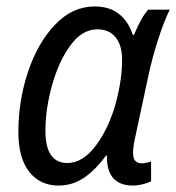

<svg xmlns="http://www.w3.org/2000/svg" viewBox="-20 -566 547 596"><path d="M37 -156Q37 -253 67 -343Q97 -433 151 -489.5Q205 -546 274 -546Q320 -546 349.5 -522.5Q379 -499 392 -458H396Q419 -513 440 -536H507Q490 -502 471.5 -445.5Q453 -389 440 -328L401 -146Q393 -112 393 -91Q393 -59 420 -59Q434 -59 449 -65V-3Q439 2 423 6Q407 10 393 10Q310 10 312 -83H309Q276 -38 240.5 -14Q205 10 162 10Q104 10 70.5 -33Q37 -76 37 -156ZM341 -252Q359 -321 359 -380Q359 -425 339 -450Q319 -475 282 -475Q235 -475 198.5 -425Q162 -375 141.5 -301Q121 -227 121 -160Q121 -60 189 -60Q238 -60 279 -116Q320 -172 341 -252Z"/></svg>

Font: Noto Sans UI Narrow
Style: Italic
Weight: 400
Width: 4
Italic angle: -12°
Designer: Monotype Design Team
Foundry: Monotype Imaging Inc.
Version: Version 1.001